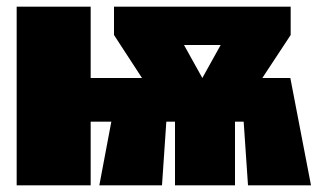

<svg xmlns="http://www.w3.org/2000/svg" viewBox="-20 -556 953 576"><path d="M851 -322H767L852 -451V-536H322V-451L406 -322H252V-536H30V0H252V-191H314L278 0H466L479 -191H505V0H685V-191H711L724 0H913ZM642 -421 587 -322 532 -421Z"/></svg>

Font: Fira Sans Ultra
Style: Regular
Weight: 950
Designer: Carrois Corporate & Edenspiekermann AG
Foundry: Carrois Corporate GbR & Edenspiekermann AG
Version: Version 4.203;PS 004.203;hotconv 1.0.88;makeotf.lib2.5.64775